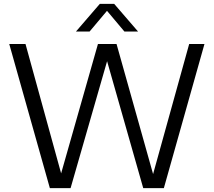

<svg xmlns="http://www.w3.org/2000/svg" viewBox="-20 -966 1098 986"><path d="M236 0 27.5 -740H111L304 -39H283.5L483 -740H578.5L775.5 -39H757L951.5 -740H1030L821.5 0H715.5L519.5 -688.5H540.5L342.5 0ZM370 -804 492.5 -946H566.5L689 -804H619L521 -920.5H538L440 -804Z"/></svg>

Font: Encode Sans SC Condensed Thin
Style: Regular
Weight: 400
Version: Version 3.002